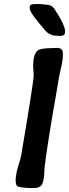

<svg xmlns="http://www.w3.org/2000/svg" viewBox="-20 -956 347 965"><path d="M306.6 -793Q306.6 -775.4 281.2 -775.4H278.3L275.4 -775.9L264.2 -776.4Q230.5 -776.4 207 -803.2Q129.4 -892.1 129.4 -913.1V-921.9Q129.4 -935.5 154.8 -935.5H185.1L196.3 -934.1L207 -933.1Q238.8 -933.1 252.9 -912.1Q307.1 -830.6 307.1 -797.4L306.6 -794.9ZM295.9 -687.5V-680.2Q295.9 -652.8 288.1 -621.6Q280.3 -590.3 273.4 -549.3L264.6 -496.6L251 -417.5L247.6 -399.9Q202.6 -130.4 202.6 -91.8Q202.6 -53.2 192.4 -32Q182.1 -10.7 151.4 -10.7Q94.7 -10.7 71.3 -18.1Q58.6 -22 58.6 -48.1Q58.6 -74.2 69.3 -113.8Q83.5 -157.7 86.9 -177.7Q149.4 -546.4 149.4 -579.1L146.5 -622.6Q146.5 -680.7 167.5 -700.7Q181.6 -714.4 248 -714.4L266.1 -715.3Q295.9 -715.3 295.9 -687.5Z"/></svg>

Font: Averia Sans Libre
Style: Bold Italic
Weight: 700
Italic angle: -6.90001°
Version: Version 1.002